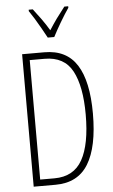

<svg xmlns="http://www.w3.org/2000/svg" viewBox="-62 -990 605 1031"><g transform="rotate(-5 240.5 -474.5)"><path d="M428 -364Q428 -184 371.5 -92Q315 0 195 0H77V-714H197Q316 -714 372 -626Q428 -538 428 -364ZM389 -362Q389 -514 345 -596.5Q301 -679 195 -679H115V-35H192Q296 -35 342.5 -118Q389 -201 389 -362ZM222 -791Q209 -815 193 -843.5Q177 -872 161 -898Q145 -924 133 -941V-949H155Q174 -925 197 -893Q220 -861 239 -829Q260 -862 279.5 -889Q299 -916 325 -949H346V-941Q324 -909 299.5 -867.5Q275 -826 257 -791Z"/></g></svg>

Font: Noto Sans Devanagari ExtraCondensed ExtraLight
Style: Regular
Weight: 200
Width: 2
Designer: Jelle Bosma - Monotype Design Team
Foundry: Monotype Imaging Inc.
Version: Version 2.004; ttfautohint (v1.8.4.7-5d5b)